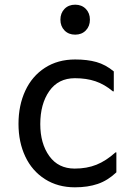

<svg xmlns="http://www.w3.org/2000/svg" viewBox="-20 -788 580 820"><path d="M59 -259Q59 -338 88 -400.5Q117 -463 172 -498.5Q227 -534 301 -534Q353 -534 392 -523Q431 -512 466 -483V-398H462Q426 -428 387.5 -441Q349 -454 300 -454Q229 -454 190.5 -399Q152 -344 152 -258Q152 -175 190.5 -121.5Q229 -68 299 -68Q351 -68 392 -84.5Q433 -101 473 -137H477V-52Q440 -17 397.5 -2.5Q355 12 300 12Q227 12 172 -23Q117 -58 88 -119.5Q59 -181 59 -259ZM238 -704Q238 -732 255.5 -750Q273 -768 301 -768Q329 -768 346.5 -750Q364 -732 364 -704Q364 -676 346.5 -658Q329 -640 301 -640Q273 -640 255.5 -658Q238 -676 238 -704Z"/></svg>

Font: AmikoRegular
Style: Regular
Weight: 400
Designer: Pablo Impallari, Rodrigo Fuenzalida, Andres Torresi
Foundry: Impallari Type
Version: Version 1.000; ttfautohint (v1.3)